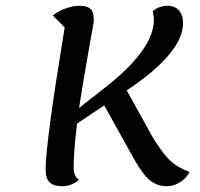

<svg xmlns="http://www.w3.org/2000/svg" viewBox="-20 -620 691 665"><path d="M637 -24Q623 0 601.5 12.5Q580 25 559 25Q524 25 498.5 4Q473 -17 441 -75L341 -255L247 -192Q235 -96 235 -40Q235 -9 254 3Q228 25 194 25Q166 25 152 11.5Q138 -2 138 -33Q138 -124 204 -525L163 -566Q182 -582 208 -591Q234 -600 255 -600Q282 -600 293.5 -589Q305 -578 305 -550Q305 -542 292 -474Q288 -449 275.5 -378Q263 -307 254 -246L362 -331Q513 -455 513 -551Q513 -561 509 -581Q518 -590 532.5 -595Q547 -600 560 -600Q585 -600 599.5 -584Q614 -568 614 -540Q614 -437 419 -307L508 -146Q539 -95 564.5 -68.5Q590 -42 637 -24Z"/></svg>

Font: Lemonada Light
Style: Regular
Weight: 300
Designer: Mohamed Gaber (Arabic) Eduardo Tunni (Latin)
Foundry: Kief Type Foundry
Version: Version 3.006